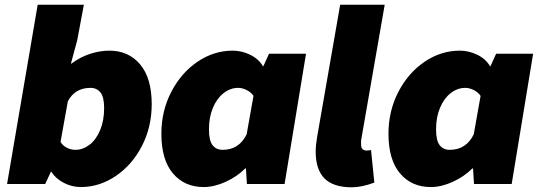

<svg xmlns="http://www.w3.org/2000/svg" viewBox="-20 -781 2283 815"><path d="M198 -52H196L172 0H10L140 -761H336L308 -611L281 -511H283Q321 -539 362.5 -552.5Q404 -566 444 -566Q526 -566 575 -507.5Q624 -449 624 -339Q624 -242 582.5 -161.5Q541 -81 471.5 -34Q402 13 323 13Q285 13 250.5 -5Q216 -23 198 -52ZM422 -322Q422 -369 406.5 -388.5Q391 -408 364 -408Q298 -408 268 -351L237 -179Q245 -164 262.5 -154.5Q280 -145 300 -145Q332 -145 360 -166.5Q388 -188 405 -228.5Q422 -269 422 -322Z M665 -213Q665 -310 707 -391Q749 -472 818.5 -519Q888 -566 968 -566Q1006 -566 1042 -548.5Q1078 -531 1096 -500H1098L1122 -553H1279L1188 0H1028L1024 -66H1021Q986 -31 937.5 -9Q889 13 845 13Q763 13 714 -45Q665 -103 665 -213ZM1027 -211 1056 -374Q1046 -389 1027.5 -398.5Q1009 -408 991 -408Q958 -408 929.5 -386Q901 -364 884 -324Q867 -284 867 -232Q867 -184 882.5 -164.5Q898 -145 925 -145Q995 -145 1027 -211Z M1320 -138Q1320 -163 1326 -199L1424 -761H1613L1514 -192Q1512 -181 1512.5 -175.5Q1513 -170 1513 -165Q1513 -152 1520 -147Q1527 -142 1535 -142Q1545 -142 1555 -144L1569 -6Q1516 14 1473 14Q1395 14 1357.5 -23.5Q1320 -61 1320 -138Z M1629 -213Q1629 -310 1671 -391Q1713 -472 1782.5 -519Q1852 -566 1932 -566Q1970 -566 2006 -548.5Q2042 -531 2060 -500H2062L2086 -553H2243L2152 0H1992L1988 -66H1985Q1950 -31 1901.5 -9Q1853 13 1809 13Q1727 13 1678 -45Q1629 -103 1629 -213ZM1991 -211 2020 -374Q2010 -389 1991.5 -398.5Q1973 -408 1955 -408Q1922 -408 1893.5 -386Q1865 -364 1848 -324Q1831 -284 1831 -232Q1831 -184 1846.5 -164.5Q1862 -145 1889 -145Q1959 -145 1991 -211Z"/></svg>

Font: Nebula Sans Black
Style: Regular
Weight: 900
Italic angle: -9°
Designer: Paul D. Hunt for Adobe (as Source Sans)
Foundry: Nebula Entertainment & Broadcasting LLC
Version: Version 1.010